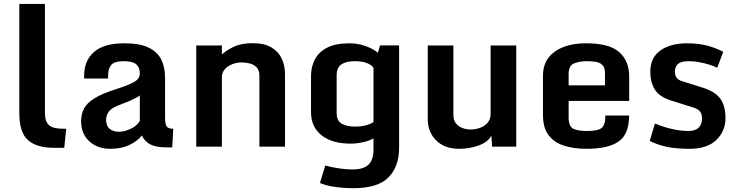

<svg xmlns="http://www.w3.org/2000/svg" viewBox="-20 -760 3820 995"><path d="M80.1 -172.4V-739.7H212.9V-174.3Q212.9 -131.3 233.2 -112.1Q253.4 -92.8 306.6 -92.8H323.2L313 5.9H257.3Q169.9 5.9 125 -33.9Q80.1 -73.7 80.1 -172.4Z M552.2 11.2Q484.9 11.2 442.6 -27.8Q400.4 -66.9 400.4 -131.8Q400.4 -168.9 415.5 -197.8Q430.7 -226.6 470.7 -251.2Q510.7 -275.9 585.4 -299.3Q646.5 -318.8 675.5 -335.4Q704.6 -352.1 704.6 -379.4Q704.6 -411.1 685.8 -427Q667 -442.9 622.1 -442.9Q572.3 -442.9 556.4 -423.3Q540.5 -403.8 540.5 -373.5V-353H416V-368.7Q416 -444.8 466.8 -490.2Q517.6 -535.6 625 -535.6Q703.6 -535.6 749.5 -513.7Q795.4 -491.7 815.4 -451.9Q835.4 -412.1 835.4 -357.9V-150.4Q835.4 -114.7 844.5 -103.8Q853.5 -92.8 877.9 -92.8L872.6 3.9H844.7Q790 3.9 759.8 -11.2Q729.5 -26.4 715.3 -58.1Q694.3 -30.3 652.1 -9.5Q609.9 11.2 552.2 11.2ZM596.7 -77.1Q621.1 -77.1 653.8 -90.8Q686.5 -104.5 704.6 -132.8V-265.6Q691.4 -254.9 662.6 -241.9Q633.8 -229 600.6 -216.8Q557.1 -200.7 543.5 -181.2Q529.8 -161.6 529.8 -139.2Q529.8 -107.4 548.3 -92.3Q566.9 -77.1 596.7 -77.1Z M997.1 -524.4H1129.9V-478Q1160.2 -503.9 1196.8 -520Q1233.4 -536.1 1290.5 -536.1Q1349.6 -536.1 1386.2 -514.4Q1422.9 -492.7 1439.9 -456.5Q1457 -420.4 1457 -376V0H1324.2V-368.7Q1324.2 -396.5 1309.8 -411.1Q1295.4 -425.8 1274.2 -431.2Q1252.9 -436.5 1231.9 -436.5Q1208 -436.5 1184.6 -427.7Q1161.1 -418.9 1145.5 -401.9Q1129.9 -384.8 1129.9 -358.9V0H997.1Z M1811.5 215.3Q1762.7 215.3 1714.1 208.3Q1665.5 201.2 1638.2 188L1665.5 97.7Q1702.6 107.9 1739.5 113Q1776.4 118.2 1806.6 118.2Q1863.8 118.2 1889.6 93.5Q1915.5 68.8 1915.5 14.6V-43Q1892.1 -29.3 1859.4 -22.5Q1826.7 -15.6 1796.4 -15.6Q1701.7 -15.6 1646.7 -58.6Q1591.8 -101.6 1591.8 -178.7V-366.7Q1591.8 -411.6 1610.8 -450.2Q1629.9 -488.8 1673.8 -512.2Q1717.8 -535.6 1791.5 -535.6Q1835 -535.6 1874.5 -521.2Q1914.1 -506.8 1938.5 -486.8L1949.7 -524.9H2048.3V5.9Q2048.3 103 1993.2 159.2Q1938 215.3 1811.5 215.3ZM1818.4 -104Q1852.1 -104 1877 -110.8Q1901.9 -117.7 1915.5 -127.4V-406.2Q1915.5 -416.5 1889.4 -429.7Q1863.3 -442.9 1818.4 -442.9Q1772.9 -442.9 1748.8 -426Q1724.6 -409.2 1724.6 -369.6V-173.8Q1724.6 -134.3 1750.7 -119.1Q1776.9 -104 1818.4 -104Z M2359.4 11.2Q2284.2 11.2 2240.5 -32.2Q2196.8 -75.7 2196.8 -142.1V-524.4H2329.6V-163.6Q2329.6 -136.2 2343.3 -119.9Q2356.9 -103.5 2377.4 -96.2Q2397.9 -88.9 2418.5 -88.9Q2442.9 -88.9 2466.8 -97.2Q2490.7 -105.5 2506.6 -123.5Q2522.5 -141.6 2522.5 -170.9V-524.4H2655.3V0H2530.3L2526.4 -57.6Q2510.7 -24.9 2462.4 -6.8Q2414.1 11.2 2359.4 11.2Z M2793.9 -164.1V-368.7Q2793.9 -448.7 2854.7 -492.2Q2915.5 -535.6 3017.6 -535.6Q3138.7 -535.6 3189.7 -489.3Q3240.7 -442.9 3240.7 -363.8V-236.8H2926.8V-151.4Q2926.8 -105 2950.7 -93Q2974.6 -81.1 3022 -81.1Q3078.6 -81.1 3097.9 -96.9Q3117.2 -112.8 3117.2 -161.1H3240.2Q3240.2 -64 3185.5 -26.4Q3130.9 11.2 3019.5 11.2Q2955.6 11.2 2904.3 -4.6Q2853 -20.5 2823.5 -58.6Q2793.9 -96.7 2793.9 -164.1ZM3115.2 -317.9V-379.4Q3115.2 -408.7 3102.8 -422.1Q3090.3 -435.5 3069.1 -439.2Q3047.9 -442.9 3021 -442.9Q2981 -442.9 2953.9 -430.9Q2926.8 -418.9 2926.8 -377V-317.9Z M3347.2 -29.8 3374 -120.1Q3416 -102.1 3462.2 -91.6Q3508.3 -81.1 3546.9 -81.1Q3583 -81.1 3600.6 -98.4Q3618.2 -115.7 3618.2 -146Q3618.2 -168.9 3608.2 -181.9Q3598.1 -194.8 3573.7 -202.6L3458.5 -238.8Q3396.5 -258.3 3373.3 -296.4Q3350.1 -334.5 3350.1 -387.2Q3350.1 -462.4 3403.1 -499Q3456.1 -535.6 3538.6 -535.6Q3606 -535.6 3652.8 -521.5Q3699.7 -507.3 3728 -491.2L3696.8 -408.7Q3681.6 -417 3656.7 -424.8Q3631.8 -432.6 3603.8 -437.7Q3575.7 -442.9 3550.8 -442.9Q3508.8 -442.9 3493.2 -428.2Q3477.5 -413.6 3477.5 -387.7Q3477.5 -371.1 3485.4 -358.6Q3493.2 -346.2 3513.2 -339.8L3621.6 -305.7Q3688 -284.7 3713.9 -247.1Q3739.7 -209.5 3739.7 -147.9Q3739.7 -81.5 3692.9 -35.2Q3646 11.2 3551.8 11.2Q3485.4 11.2 3436.8 1.2Q3388.2 -8.8 3347.2 -29.8Z"/></svg>

Font: Monda
Style: Bold
Weight: 700
Designer: Vernon Adams
Foundry: Vernon Adams
Version: Version 2.100; ttfautohint (v1.8.3)